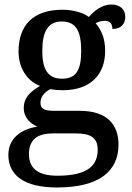

<svg xmlns="http://www.w3.org/2000/svg" viewBox="-20 -590 584 849"><path d="M232 239C418 239 504 167 504 50C504 -38 455 -100 332 -100H218C170 -100 159 -113 159 -136C159 -164 179 -184 203 -196C216 -193 241 -191 257 -191C384 -191 445 -264 445 -365C445 -422 427 -459 403 -487C415 -494 427 -498 444 -498C469 -498 477 -481 477 -462C518 -462 534 -487 534 -516C534 -545 514 -570 473 -570C428 -570 394 -539 373 -515C351 -532 306 -547 257 -547C125 -547 62 -477 62 -362C62 -291 98 -233 157 -210C109 -182 85 -154 85 -113C85 -69 115 -43 145 -30C75 -19 17 20 17 95C17 186 88 239 232 239ZM254 -242C192 -242 167 -283 167 -364C167 -449 191 -495 253 -495C317 -495 339 -451 339 -365C339 -282 318 -242 254 -242ZM234 187C139 187 108 147 108 91C108 16 161 0 213 0H316C378 0 412 17 412 72C412 140 370 187 234 187Z"/></svg>

Font: Noto Serif Georgian Medium
Style: Regular
Weight: 500
Designer: Monotype Design Team, Akaki Razmadze
Foundry: Google LLC
Version: Version 2.003